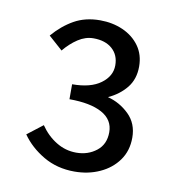

<svg xmlns="http://www.w3.org/2000/svg" viewBox="-56 -849 480 518"><g transform="rotate(10 183.5 -590.0)"><path d="M180.4 -382.5Q132.8 -382.5 95.4 -404.4Q58 -426.3 35.4 -458.8L77.8 -491.5Q95.8 -464.9 121.4 -449.3Q146.9 -433.6 176.5 -433.6Q208.5 -433.6 231.7 -451.8Q254.9 -470 254.9 -503.2Q254.9 -537.5 223 -555Q191.2 -572.4 133.7 -572.4V-613.4Q184.3 -613.4 211.9 -633.8Q239.6 -654.1 239.6 -683.7Q239.6 -712.1 220.7 -728.8Q201.8 -745.5 169.3 -745.5Q147.5 -745.5 127.2 -732.2Q106.8 -718.8 89.8 -698.1L51.4 -732.3Q76.9 -762 107.6 -779.3Q138.2 -796.5 178.6 -796.5Q212.5 -796.5 241 -784Q269.5 -771.4 286.5 -747.9Q303.5 -724.3 303.5 -691.6Q303.5 -657.2 284.5 -633.5Q265.4 -609.9 235 -596Q268.4 -587.4 293.6 -562.8Q318.7 -538.2 318.7 -499.5Q318.7 -463.5 299.9 -437.3Q281 -411 249.6 -396.8Q218.3 -382.5 180.4 -382.5Z"/></g></svg>

Font: SourceSans3VF
Style: Regular
Weight: 200
Designer: Paul D. Hunt
Foundry: Adobe
Version: Version 3.052;hotconv 1.1.0;makeotfexe 2.6.0